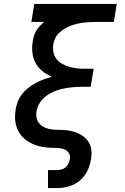

<svg xmlns="http://www.w3.org/2000/svg" viewBox="-20 -755 640 980"><path d="M225 205V113H272Q284 113 295.5 109.5Q307 106 316 98Q325 90 330 79Q335 68 337 56Q339 42 333 29.5Q327 17 315 10.5Q303 4 289 2Q275 0 260.5 0Q246 0 232 -1Q218 -2 204 -4Q190 -6 176.5 -9.5Q163 -13 150.5 -18.5Q138 -24 126.5 -31Q115 -38 105 -46.5Q95 -55 86.5 -66Q78 -77 72 -89Q66 -101 62.5 -114Q59 -127 57.5 -141Q56 -155 57 -169.5Q58 -184 60 -198Q64 -219 72 -239Q80 -259 94 -276.5Q108 -294 125.5 -307.5Q143 -321 162.5 -331.5Q182 -342 202.5 -349.5Q223 -357 244 -363Q219 -374 197.5 -391Q176 -408 162.5 -432Q149 -456 145.5 -485Q142 -514 147 -543Q149 -557 153 -571Q157 -585 165 -598Q173 -611 183 -622Q193 -633 205 -643H140L155 -735H576L561 -643H467Q451 -643 435 -642Q419 -641 403 -639Q387 -637 371 -633Q355 -629 339.5 -623Q324 -617 309 -608Q294 -599 281.5 -587Q269 -575 262 -560Q255 -545 252 -529Q249 -508 253 -488Q257 -468 269 -453Q281 -438 298.5 -428.5Q316 -419 335 -413.5Q354 -408 374.5 -406Q395 -404 416 -404H458L443 -312H401Q377 -312 354 -310Q331 -308 307.5 -303.5Q284 -299 261 -290Q238 -281 217.5 -266.5Q197 -252 183.5 -230.5Q170 -209 166 -186Q166 -186 166 -186Q166 -186 166 -186Q163 -167 168 -149Q173 -131 185.5 -119.5Q198 -108 215 -101.5Q232 -95 250.5 -93.5Q269 -92 288 -92Q307 -92 325.5 -89.5Q344 -87 361 -81.5Q378 -76 393.5 -67Q409 -58 421 -45Q433 -32 439.5 -16Q446 0 447 19Q448 38 445 56Q440 87 426.5 116Q413 145 388 166Q363 187 332.5 196Q302 205 272 205Z"/></svg>

Font: Iosevka Curly Slab SmBdEx
Style: Italic
Weight: 600
Width: 7
Italic angle: -9°
Monospace: yes
Designer: Belleve Invis
Foundry: Belleve Invis
Version: Version 11.1.0; ttfautohint (v1.8.3)